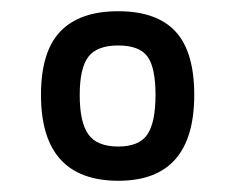

<svg xmlns="http://www.w3.org/2000/svg" viewBox="-20 -679 420 342"><path d="M326 -510Q326 -357 191 -357Q53 -357 53 -510Q53 -587 87.5 -623Q122 -659 190.5 -659Q259 -659 292.5 -623Q326 -587 326 -510ZM122 -509.5Q122 -461 137.5 -439.5Q153 -418 190.5 -418Q228 -418 242.5 -439.5Q257 -461 257 -510Q257 -559 242.5 -578.5Q228 -598 190.5 -598Q153 -598 137.5 -578Q122 -558 122 -509.5Z"/></svg>

Font: Titillium Web
Style: Regular
Weight: 400
Version: Version 1.001;PS 57.000;hotconv 1.0.70;makeotf.lib2.5.55311